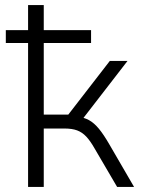

<svg xmlns="http://www.w3.org/2000/svg" viewBox="-20 -739 559 759"><path d="M91 0V-569H3V-620H91V-719H153V-620H340V-569H153V-286H250L414 -498H484L300 -260L283 -279Q312 -275 332 -264Q352 -253 371 -230Q390 -207 413 -167L510 0H443L354 -152Q337 -182 321 -199Q305 -216 285 -223.5Q265 -231 234 -231H153V0Z"/></svg>

Font: Nunitoga
Style: Light
Weight: 300
Designer: Vernon Adams
Foundry: Vernon Adams
Version: Version 1.0